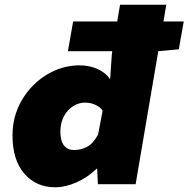

<svg xmlns="http://www.w3.org/2000/svg" viewBox="-20 -781 799 814"><path d="M33 -207Q33 -289 73 -357Q113 -425 178.5 -464.5Q244 -504 317 -504Q360 -504 394.5 -488Q429 -472 446 -446H447L454 -549L456 -564H268L290 -690H477L489 -761H685L673 -690H759L738 -572L651 -564L555 0H395L392 -66H390Q352 -29 304.5 -8Q257 13 214 13Q133 13 83 -45Q33 -103 33 -207ZM396 -211 415 -312Q406 -326 385.5 -336Q365 -346 340 -346Q314 -346 290 -331Q266 -316 251 -288Q236 -260 236 -223Q236 -183 251.5 -164Q267 -145 293 -145Q323 -145 349 -158.5Q375 -172 396 -211Z"/></svg>

Font: Nebula Sans Black
Style: Regular
Weight: 900
Italic angle: -9°
Designer: Paul D. Hunt for Adobe (as Source Sans)
Foundry: Nebula Entertainment & Broadcasting LLC
Version: Version 1.010